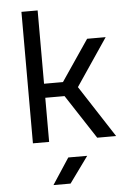

<svg xmlns="http://www.w3.org/2000/svg" viewBox="-63 -776 726 1062"><g transform="rotate(-5 300.0 -245.0)"><path d="M97 0V-730H187V-323H292L446 -550H549L372 -288L559 0H454L294 -245H187V0ZM190 240 285 95H390L285 240Z"/></g></svg>

Font: JetBrainsMonoNL NFM
Style: Regular
Weight: 400
Monospace: yes
Designer: Philipp Nurullin, Konstantin Bulenkov
Foundry: JetBrains
Version: Version 2.304; ttfautohint (v1.8.4.7-5d5b);Nerd Fonts 3.3.0